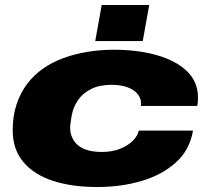

<svg xmlns="http://www.w3.org/2000/svg" viewBox="-20 -740 849 772"><path d="M371 12Q269 12 192.5 -13Q116 -38 73.5 -89Q31 -140 31 -217Q31 -273 46.5 -320Q62 -367 90 -404Q117 -439 153.5 -464.5Q190 -490 235 -506.5Q280 -523 331.5 -531.5Q383 -540 438 -540Q533 -540 609.5 -518.5Q686 -497 731 -454.5Q776 -412 776 -348Q776 -340 775.5 -331.5Q775 -323 773 -314H546Q547 -317 547 -319.5Q547 -322 547 -325Q547 -346 532.5 -363Q518 -380 491.5 -389.5Q465 -399 428 -399Q380 -399 346 -382Q312 -365 293 -336.5Q274 -308 268 -274Q266 -260 264.5 -251Q263 -242 262.5 -237Q262 -232 262 -227Q262 -200 275 -177.5Q288 -155 316 -142Q344 -129 390 -129Q430 -129 462 -141.5Q494 -154 514 -174Q534 -194 538 -215H756Q743 -137 687.5 -87Q632 -37 549.5 -12.5Q467 12 371 12ZM363 -575 389 -720H580L554 -575Z"/></svg>

Font: Archivo Expanded Black
Style: Italic
Weight: 900
Width: 7
Italic angle: -10°
Designer: Hector Gatti
Foundry: Omnibus-Type
Version: Version 2.001